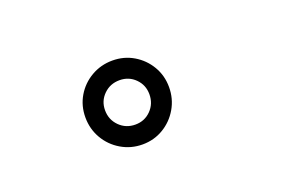

<svg xmlns="http://www.w3.org/2000/svg" viewBox="-44 -847 707 468"><g transform="rotate(-20 309.5 -613.0)"><path d="M264 -504Q234 -504 209 -518.8Q184 -533.5 169.5 -558.5Q155 -583.5 155 -613.5Q155 -643.5 169.5 -668Q184 -692.5 209 -707Q234 -721.5 264 -721.5Q294 -721.5 318.5 -707Q343 -692.5 357.5 -668Q372 -643.5 372 -613.5Q372 -583.5 357.5 -558.5Q343 -533.5 318.5 -518.8Q294 -504 264 -504ZM264 -555.5Q288 -555.5 304.5 -572.2Q321 -589 321 -613.5Q321 -637.5 304.5 -654Q288 -670.5 264 -670.5Q239.5 -670.5 222.8 -654Q206 -637.5 206 -613.5Q206 -589 222.8 -572.2Q239.5 -555.5 264 -555.5Z"/></g></svg>

Font: Sono ExtraLight Monospace
Style: Regular
Weight: 400
Version: Version 2.112